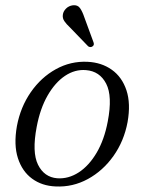

<svg xmlns="http://www.w3.org/2000/svg" viewBox="-20 -697 545 727"><path d="M311.5 -463Q364.5 -460.5 403.2 -433Q442 -405.5 458.8 -355.2Q475.5 -305 463 -234.5Q449.5 -162.5 409.5 -106.2Q369.5 -50 312.5 -19Q255.5 12 191 9Q139 7 101.5 -20.5Q64 -48 47.8 -98.2Q31.5 -148.5 44 -219.5Q57.5 -291.5 96.5 -347.8Q135.5 -404 191.5 -435Q247.5 -466 311.5 -463ZM196.5 -22Q239 -19 278 -44.2Q317 -69.5 346 -118.8Q375 -168 388 -237Q406.5 -333 382 -380.2Q357.5 -427.5 305.5 -431.5Q264 -435 226.2 -409.8Q188.5 -384.5 160.2 -335.2Q132 -286 119 -217Q100.5 -120.5 124 -73.2Q147.5 -26 196.5 -22ZM299.5 -631 334 -537Q338 -526.5 330.5 -521.5Q323 -516 314 -521.5L244.5 -593.5Q231.5 -605.5 223.8 -616.8Q216 -628 218 -641.5Q219.5 -654 230 -664.5Q240.5 -675 256 -677Q274 -679 283 -666.2Q292 -653.5 299.5 -631Z"/></svg>

Font: Fraunces 9pt Light
Style: Italic
Weight: 300
Italic angle: -16°
Version: Version 1.000;[0bf87f6ff]